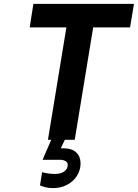

<svg xmlns="http://www.w3.org/2000/svg" viewBox="-20 -720 710 989"><path d="M650 -579H460L365 0H227L322 -579H133L152 -700H670ZM329 130Q329 116 317 109.5Q305 103 290 103H200L201 99L244 0H314L293 44H308Q351 44 373 65.5Q395 87 395 121Q395 156 376.5 185.5Q358 215 325.5 232Q293 249 253 249Q232 249 214 244.5Q196 240 186 235L197 167Q230 176 264 176Q293 176 311 163Q329 150 329 130Z"/></svg>

Font: Be Vietnam
Style: Bold Italic
Weight: 700
Italic angle: -9.66701°
Designer: Gabriel Lam
Foundry: TypeRant
Version: Version 3.000